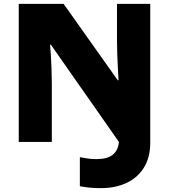

<svg xmlns="http://www.w3.org/2000/svg" viewBox="-20 -734 874 993"><path d="M502 239Q466 239 439 236Q412 233 393 229V79Q412 82 432 85.5Q452 89 477 89Q535 89 563 66.5Q591 44 595 0L243 -503H239Q241 -484 243 -450Q245 -416 246.5 -376.5Q248 -337 248 -300V0H77V-714H309L589 -319H593Q592 -338 590 -374Q588 -410 586.5 -451Q585 -492 585 -525V-714H757V4Q757 80 724.5 132.5Q692 185 634.5 212Q577 239 502 239Z"/></svg>

Font: Noto Sans Syriac Eastern Black
Style: Regular
Weight: 900
Designer: Patrick Giasson and the Monotype Design Team
Foundry: Monotype Imaging Inc.
Version: Version 3.001; ttfautohint (v1.8.4.7-5d5b)